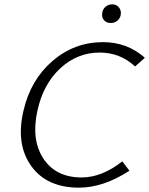

<svg xmlns="http://www.w3.org/2000/svg" viewBox="-20 -858 687 884"><path d="M490 -752Q470 -752 458.5 -765.5Q447 -779 451 -799Q453 -816 466 -827Q479 -838 497 -838Q516 -838 527.5 -824Q539 -810 536 -790Q533 -773 520 -762.5Q507 -752 490 -752ZM344 6Q195 6 123.5 -94Q52 -194 88 -348Q121 -491 222 -577.5Q323 -664 454 -664Q566 -664 647 -592L602 -552Q533 -616 439 -616Q335 -616 256.5 -542.5Q178 -469 152 -347Q123 -214 180 -127.5Q237 -41 356 -41Q449 -41 543 -115L576 -72Q456 6 344 6Z"/></svg>

Font: EauTest Semilight
Style: Italic
Weight: 300
Italic angle: -12°
Designer: Christian Thalmann (Catharsis Fonts)
Version: Version 0.001;PS 000.001;hotconv 1.0.88;makeotf.lib2.5.64775